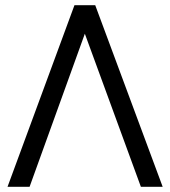

<svg xmlns="http://www.w3.org/2000/svg" viewBox="-20 -720 656 740"><path d="M347 -700H267L9 0H94L307 -590L523 0H607Z"/></svg>

Font: Unageo
Style: Regular
Weight: 400
Designer: Richard Sepsi
Foundry: Richard Sepsi
Version: Version 2.000